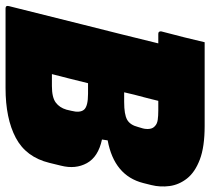

<svg xmlns="http://www.w3.org/2000/svg" viewBox="-56 -688 740 675"><g transform="rotate(90 313.5 -350.0)"><path d="M285 0H5Q-6 0 -3 -12Q29 -142 62.5 -274Q96 -406 128 -537H94Q89 -537 87 -540.5Q85 -544 86 -548Q97 -590 107 -629.5Q117 -669 124 -700H418Q492 -700 536.5 -683Q581 -666 603 -638Q625 -610 629.5 -577Q634 -544 626 -512L619 -484Q593 -382 469 -359L466 -339Q527 -326 549 -286Q571 -246 558 -195L548 -154Q528 -72 460 -36Q392 0 285 0ZM318 -489Q313 -471 308.5 -453Q304 -435 300 -417H334Q378 -417 396.5 -427.5Q415 -438 422 -466L427 -483Q430 -495 428.5 -506.5Q427 -518 419 -525Q411 -533 397 -535Q383 -537 363 -537H330Q327 -525 324 -512.5Q321 -500 318 -489ZM236 -163H278Q318 -163 336 -176.5Q354 -190 361 -214L365 -231Q373 -262 361 -276Q349 -290 305 -290H268Q259 -254 251 -221.5Q243 -189 236 -163Z"/></g></svg>

Font: Recursive Mn Lnr St Blk
Style: Italic
Weight: 900
Italic angle: -15°
Monospace: yes
Version: Version 1.079;hotconv 1.0.112;makeotfexe 2.5.65598; ttfautoh